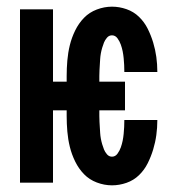

<svg xmlns="http://www.w3.org/2000/svg" viewBox="-20 -548 540 576"><path d="M316 8Q293 8 270.5 -0.5Q248 -9 232 -25.5Q216 -42 205.5 -63.5Q195 -85 189.5 -107.5Q184 -130 182 -153.5Q180 -177 180 -200V-217H139V0H40V-520H139V-303H180V-320Q180 -343 182 -366.5Q184 -390 189.5 -412.5Q195 -435 205.5 -456.5Q216 -478 232 -494.5Q248 -511 270.5 -519.5Q293 -528 316 -528Q338 -528 359.5 -520.5Q381 -513 397 -497.5Q413 -482 423 -462Q433 -442 439.5 -420.5Q446 -399 449 -377Q452 -355 452 -333V-332H353Q353 -343 352.5 -353Q352 -363 351 -373.5Q350 -384 348 -394Q346 -404 342.5 -414Q339 -424 332.5 -433Q326 -442 316 -442Q307 -442 301 -435Q295 -428 292 -420.5Q289 -413 286.5 -404.5Q284 -396 282.5 -387.5Q281 -379 280.5 -371Q280 -363 279.5 -354.5Q279 -346 278.5 -337.5Q278 -329 278 -320V-303H355V-217H278V-200Q278 -191 278.5 -182.5Q279 -174 279.5 -165.5Q280 -157 280.5 -149Q281 -141 282.5 -132.5Q284 -124 286.5 -115.5Q289 -107 292 -99.5Q295 -92 301 -85Q307 -78 316 -78Q326 -78 332.5 -87Q339 -96 342.5 -106Q346 -116 348 -126Q350 -136 351 -146.5Q352 -157 352.5 -167Q353 -177 353 -188H452V-187Q452 -165 449 -143Q446 -121 439.5 -99.5Q433 -78 423 -58Q413 -38 397 -22.5Q381 -7 359.5 0.5Q338 8 316 8Z"/></svg>

Font: Iosevka SS18 Semibold
Style: Regular
Weight: 600
Monospace: yes
Designer: Belleve Invis
Foundry: Belleve Invis
Version: Version 25.1.1; ttfautohint (v1.8.4)